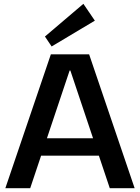

<svg xmlns="http://www.w3.org/2000/svg" viewBox="-20 -984 732 1004"><path d="M246 -700H446L684 0H554L348 -615H344L138 0H8ZM169 -261H522V-170H169ZM476 -876 250 -741 215 -793 416 -964Z"/></svg>

Font: Pathway Extreme 12pt SemiBold
Style: Regular
Weight: 600
Version: Version 1.001;gftools[0.9.26]